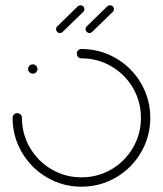

<svg xmlns="http://www.w3.org/2000/svg" viewBox="-20 -703 614 723"><path d="M85.9 -443Q85.9 -450.4 91.1 -455.6Q96.3 -460.7 103.3 -460.7Q110.7 -460.7 115.9 -455.6Q121.1 -450.4 121.1 -443Q121.1 -435.6 115.9 -430.6Q110.7 -425.6 103.3 -425.6Q96.3 -425.6 91.1 -430.7Q85.9 -435.9 85.9 -443ZM269.3 -501.1Q269.3 -508.5 274.4 -513.5Q279.6 -518.5 286.7 -518.5Q357 -518.5 416.7 -483.7Q476.3 -448.9 511.1 -389.3Q545.9 -329.6 545.9 -259.3Q545.9 -188.9 511.1 -129.3Q476.3 -69.6 416.7 -34.8Q357 0 286.7 0Q216.3 0 156.9 -34.8Q97.4 -69.6 62.4 -129.3Q27.4 -188.9 27.4 -259.3Q27.4 -266.7 32.6 -271.9Q37.8 -277 45.2 -277Q52.2 -277 57.4 -271.9Q62.6 -266.7 62.6 -259.3Q62.6 -198.1 92.8 -146.7Q123 -95.2 174.4 -65.2Q225.9 -35.2 286.7 -35.2Q347.8 -35.2 399.3 -65.2Q450.7 -95.2 480.7 -146.7Q510.7 -198.1 510.7 -259.3Q510.7 -320.4 480.7 -371.9Q450.7 -423.3 399.3 -453.3Q347.8 -483.3 286.7 -483.3Q279.3 -483.3 274.3 -488.5Q269.3 -493.7 269.3 -501.1ZM283 -683.3Q288.9 -683.3 293.3 -679.1Q297.8 -674.8 297.8 -668.5Q297.8 -662.2 293.3 -658.1L216.3 -583.3Q211.5 -578.5 205.9 -578.5Q199.6 -578.5 195.4 -583Q191.1 -587.4 191.1 -593.3Q191.1 -599.3 195.6 -603.7L272.6 -678.9Q277.8 -683.3 283 -683.3ZM394.1 -683.3Q400.4 -683.3 404.6 -679.1Q408.9 -674.8 408.9 -668.5Q408.9 -662.2 404.4 -658.1L327.4 -583.3Q322.6 -578.5 317 -578.5Q311.1 -578.5 306.7 -583Q302.2 -587.4 302.2 -593.3Q302.2 -599.3 306.7 -603.7L383.7 -678.9Q388.9 -683.3 394.1 -683.3Z"/></svg>

Font: 26F Galaxy Sans Light
Style: Regular
Weight: 300
Designer: C₂₉H₂₅N₃O₅
Version: Version 1.100